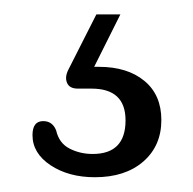

<svg xmlns="http://www.w3.org/2000/svg" viewBox="-20 -28 262 260"><path d="M110.5 -8.5H143L107.5 62.5Q110.5 62.5 114 62.5Q152.5 62.5 175.5 81.5Q198.5 100.5 198.5 134.5Q198.5 169.5 174 190.8Q149.5 212 108.5 212Q73 212 48.5 195.8Q24 179.5 24 155Q24 136 38.5 136Q51 136 56 148.5Q60 166 74.2 173.2Q88.5 180.5 105.5 180.5Q150 180.5 150 135Q150 92 104 92H85.5Q74 92 70.8 84.2Q67.5 76.5 72.5 66.5Z"/></svg>

Font: Fraunces 72pt S100 Light
Style: Regular
Weight: 300
Version: Version 1.000; ttfautohint (v1.8.3)